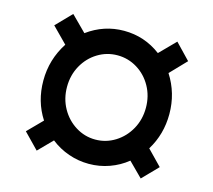

<svg xmlns="http://www.w3.org/2000/svg" viewBox="-94 -743 967 870"><g transform="rotate(15 389.0 -308.0)"><path d="M94 -302Q94 -401 148 -484L77 -556L147 -628L218 -557Q296 -614 390 -614Q486 -614 563 -556L635 -629L705 -556L633 -481Q685 -400 685 -302Q685 -207 637 -129L705 -59L635 13L569 -53Q532 -23 486 -6.5Q440 10 390 10Q341 10 295 -6Q249 -22 211 -52L147 13L77 -59L144 -127Q94 -204 94 -302ZM390 -104Q440 -104 482.5 -130.5Q525 -157 550 -202Q575 -247 575 -302Q575 -357 550 -402Q525 -447 482.5 -473Q440 -499 390 -499Q340 -499 297.5 -473Q255 -447 230 -402Q205 -357 205 -302Q205 -247 230 -202Q255 -157 297.5 -130.5Q340 -104 390 -104Z"/></g></svg>

Font: Freesentation 8 ExtraBold
Style: Regular
Weight: 800
Designer: glyphs from Roboto by Christian Robertson / Hangul glyphs from Noto Sans CJK(Source Han Sans) by Jang Soo-young and Kang
Foundry: PT&
Version: Version 2.001